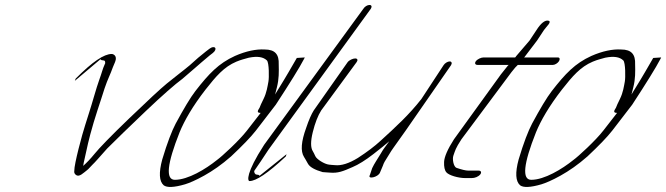

<svg xmlns="http://www.w3.org/2000/svg" viewBox="-20 -714 2678 772"><path d="M409.1 -473C405.6 -465 403.3 -459 400.9 -455C392.1 -436 389.2 -420 379.4 -394C367.7 -362 349.2 -294 338.9 -263L322.8 -212C310.6 -175 278 -54 278.7 -27C277.2 -20 280.3 -14 286.3 -10C298.9 -1 315.7 -19 330.2 -30C338.1 -36 340.6 -41 352 -52C360.9 -60 379.8 -82 411.1 -117C446.2 -152 497.4 -202 565.8 -267C634.2 -332 683.6 -375 713.4 -397C763.3 -439 770.2 -447 822.9 -491L835.8 -501C857.2 -518 843.1 -534 822.2 -518L807.8 -507C788.4 -492 766 -473 742.2 -451C706 -421 697.1 -416 650.6 -378C625 -357 574.4 -310 499.5 -238C424.5 -166 378.5 -118 360.7 -96C342.8 -74 327 -58 314.5 -47C316 -58 316.9 -60 319.8 -74C331 -123 334.3 -146 356.7 -222L372.4 -272C383.6 -307 393.4 -335 400.6 -359C413.4 -397 423.5 -414 434 -444L442.8 -465C453.4 -491 434.1 -497 429.3 -497C398.2 -497 351.9 -466 284.4 -398L281 -389L385.3 -477C380.9 -472 395.4 -471 396.4 -471C404.4 -471 403.9 -460 401.5 -454Z M1173.5 -481C1153.2 -446 1130 -405 1101.9 -360C1095.5 -349 1089 -340 1086.1 -334C1087.5 -339 1089.5 -349 1093.4 -363C1102.1 -397 1101.4 -426 1100.7 -455C1102.4 -495 1086.2 -515 1044.4 -515C1010.8 -517 970 -509 924.6 -489C858.9 -459 820.2 -418 765.7 -348C744.9 -321 718.9 -277 686.4 -217C671.1 -188 652.4 -140 632.4 -73C617.8 -19 620.1 15 638.2 31C651.3 41 679.8 40 724.2 27C740.6 22 767.1 11 801.1 -8C835.2 -27 871.5 -52 909 -85C954.8 -128 988.7 -163 1008.9 -189L1088.9 -293C1145.7 -380 1184.3 -442 1202.5 -477L1205.5 -483ZM1028.1 -260 972.9 -189C942.1 -149 871.2 -84 852.8 -71C806.9 -34 736 9 683 9C645 9 651.6 -55 702.1 -182C721.8 -230 754.8 -287 805.8 -353C849.1 -408 880.6 -445 930.2 -466C952.3 -475 960.1 -476 980.5 -482C1015.8 -489 1038.6 -485 1053.2 -471C1062.2 -462 1062.2 -401 1059.3 -386C1055.9 -368 1052.5 -342 1039.6 -316C1030.7 -299 1026.6 -288 1023.7 -281L1017.8 -271C1014.8 -264 1017.3 -260 1028.1 -260Z M1059.4 -112 1471.2 -679C1476.7 -688 1473.6 -694 1465.6 -694C1457.6 -694 1446.7 -688 1441.2 -679L1042.2 -132C967.1 -16 975.3 14 983.3 14C1009.3 14 1056.6 -17 1129.2 -85L1132.2 -94L1022.2 -6C1026.6 -11 1013.1 -12 1012.1 -12C1005.1 -12 1000.1 -22 1003 -28C1013.4 -43 1041.6 -84 1059.4 -112Z M1763.6 -452 1674.4 -316C1625.1 -253 1572.8 -205 1510.3 -148C1486.5 -126 1456.1 -103 1419.1 -79C1383.3 -57 1352.2 -47 1326.3 -50C1316.1 -51 1308.7 -51 1303.2 -52C1284.2 -54 1253 -74 1247.9 -86C1244.3 -95 1240.3 -101 1237.8 -106C1228.7 -120 1228.5 -146 1237.7 -183C1246.9 -220 1258.2 -249 1271.5 -270L1413.8 -464C1419.8 -472 1417.9 -479 1408.3 -479C1398.7 -479 1383.8 -472 1377.8 -464L1241.5 -270C1232.1 -255 1221.8 -232 1211.1 -200C1191 -145 1187.8 -106 1202.4 -83C1206 -78 1211 -68 1218.6 -55C1226.2 -42 1245.8 -31 1277.4 -22C1284.9 -21 1294.9 -21 1305.4 -20C1339.2 -17 1358.4 -25 1397.2 -42C1421.1 -52 1449.8 -70 1480.8 -94C1511.7 -118 1532.6 -135 1545.1 -146C1540.3 -140 1530.9 -126 1526.1 -120C1522.6 -116 1517.8 -108 1510.1 -95C1497.1 -73 1485.3 -57 1476.5 -38L1467.1 -10C1456.5 8 1500.2 -1 1507.8 -20L1519.6 -48C1521.3 -53 1523.1 -58 1526.6 -64C1534.9 -76 1551.4 -106 1562.1 -120L1611.9 -190L1793.6 -452C1798.6 -460 1796 -467 1788 -467C1780 -467 1768.6 -460 1763.6 -452Z M1911.3 -13C1917.2 -21 1914.1 -28 1904.5 -28H1891.3H1863.4C1852.4 -28 1836.3 -32 1815.8 -39C1803.8 -43 1798 -74 1802.9 -88C1810.8 -110 1810.7 -116 1835.4 -154L2036.6 -424C2047.9 -439 2057.4 -449 2062.1 -453H2203.2C2211.2 -453 2222.6 -460 2227.6 -468C2232.5 -476 2230.9 -483 2222.9 -483H2087.1C2088.8 -484 2089.4 -485 2090 -486L2139.4 -551L2167.1 -593C2175.5 -606 2202.4 -628 2183.8 -631C2170.8 -633 2154.9 -621 2137.1 -593L2109.2 -551L2055.2 -488C2053.4 -485 2052.8 -484 2051.1 -483H1923.9C1914.3 -483 1899.3 -476 1893.4 -468C1887.5 -460 1890.5 -453 1900.1 -453H2026.1C2024.3 -452 2022.5 -451 2022 -450L1994.1 -415L1805.4 -154C1779.7 -114 1766.5 -83 1765.6 -63C1764.8 -43 1767.9 -29 1774.9 -21C1785 -9 1822.6 2 1850.6 2H1876.6C1889.2 2 1903 -3 1911.3 -13Z M2606.5 -481C2586.2 -446 2563 -405 2534.9 -360C2528.5 -349 2522 -340 2519.1 -334C2520.5 -339 2522.5 -349 2526.4 -363C2535.1 -397 2534.4 -426 2533.7 -455C2535.4 -495 2519.2 -515 2477.4 -515C2443.8 -517 2403 -509 2357.6 -489C2291.9 -459 2253.2 -418 2198.7 -348C2177.9 -321 2151.9 -277 2119.4 -217C2104.1 -188 2085.4 -140 2065.4 -73C2050.8 -19 2053.1 15 2071.2 31C2084.3 41 2112.8 40 2157.2 27C2173.6 22 2200.1 11 2234.1 -8C2268.2 -27 2304.5 -52 2342 -85C2387.8 -128 2421.7 -163 2441.9 -189L2521.9 -293C2578.7 -380 2617.3 -442 2635.5 -477L2638.5 -483ZM2461.1 -260 2405.9 -189C2375.1 -149 2304.2 -84 2285.8 -71C2239.9 -34 2169 9 2116 9C2078 9 2084.6 -55 2135.1 -182C2154.8 -230 2187.8 -287 2238.8 -353C2282.1 -408 2313.6 -445 2363.2 -466C2385.3 -475 2393.1 -476 2413.5 -482C2448.8 -489 2471.6 -485 2486.2 -471C2495.2 -462 2495.2 -401 2492.3 -386C2488.9 -368 2485.5 -342 2472.6 -316C2463.7 -299 2459.6 -288 2456.7 -281L2450.8 -271C2447.8 -264 2450.3 -260 2461.1 -260Z"/></svg>

Font: MewTooHand
Style: UltimateItaWide
Weight: 400
Designer: Mew Too, Robert Jablonski
Version: Version 0.77